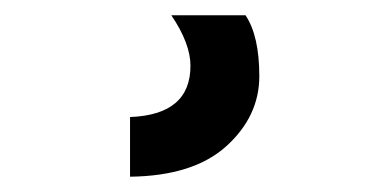

<svg xmlns="http://www.w3.org/2000/svg" viewBox="-20 31 510 251"><path d="M301 51Q319 78 319 130.5Q319 183 276 222Q233 261 150 262V184Q229 181 229 117Q229 88 204 51Z"/></svg>

Font: Hind Colombo SemiBold
Style: Regular
Weight: 600
Designer: Jyotish Sonowal, Aditi Pimprikar
Foundry: Indian Type Foundry
Version: Version 1.000;PS 1.0;hotconv 1.0.86;makeotf.lib2.5.63406; tt